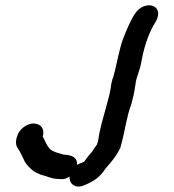

<svg xmlns="http://www.w3.org/2000/svg" viewBox="-20 -699 656 723"><path d="M242 -34C240 -4 267 12 296 -1C332 -15 358 -33 377 -64C397 -86 422 -116 434 -145L438 -161C451 -208 457 -261 474 -305L479 -325C484 -342 487 -361 490 -380C491 -398 498 -413 503 -430L509 -450C511 -457 512 -466 514 -475C524 -528 542 -579 566 -617C580 -639 580 -667 557 -676C530 -687 501 -667 491 -651L485 -643C470 -618 457 -587 445 -557C428 -513 421 -461 408 -414C403 -401 398 -383 397 -368C393 -341 384 -314 378 -290C368 -253 355 -212 350 -171L347 -161C346 -159 346 -157 346 -156L333 -138C330 -131 324 -124 319 -119C310 -109 304 -100 297 -90C288 -86 278 -83 270 -78C272 -104 254 -113 231 -116C228 -116 224 -116 220 -117C218 -117 217 -117 216 -118C200 -123 179 -127 168 -138C154 -154 152 -165 141 -185C148 -210 138 -227 119 -232C89 -241 58 -216 49 -197C41 -180 36 -159 45 -144C56 -128 66 -106 74 -89C83 -75 101 -56 116 -49L134 -41C157 -36 174 -25 202 -25C217 -23 228 -25 242 -34Z"/></svg>

Font: Dictator
Style: Ita
Weight: 500
Version: Version MIL.1277